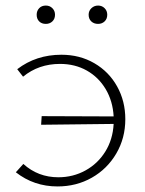

<svg xmlns="http://www.w3.org/2000/svg" viewBox="-20 -665 523 691"><path d="M112 -612Q112 -626 121 -635.5Q130 -645 145 -645Q159 -645 168.5 -635.5Q178 -626 178 -612Q178 -597 168.5 -588Q159 -579 145 -579Q130 -579 121 -588Q112 -597 112 -612ZM299 -612Q299 -626 309 -635.5Q319 -645 333 -645Q347 -645 356.5 -635.5Q366 -626 366 -612Q366 -597 356.5 -588Q347 -579 333 -579Q318 -579 308.5 -588Q299 -597 299 -612ZM431 -236Q431 -168 398.5 -112.5Q366 -57 310.5 -25.5Q255 6 187 6Q102 6 37 -45L64 -75Q117 -27 190 -27Q243 -27 287.5 -51.5Q332 -76 359 -119.5Q386 -163 389 -219L128 -216L130 -247L389 -246Q386 -301 360.5 -344Q335 -387 292.5 -411Q250 -435 196 -435Q119 -435 63 -389L42 -416Q110 -468 201 -468Q267 -468 319.5 -437.5Q372 -407 401.5 -354Q431 -301 431 -236Z"/></svg>

Font: Ysabeau SC Light
Style: Regular
Weight: 300
Designer: Christian Thalmann (Catharsis Fonts)
Version: Version 0.003